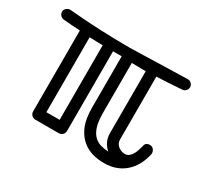

<svg xmlns="http://www.w3.org/2000/svg" viewBox="-107 -650 894 828"><g transform="rotate(30 340.5 -236.0)"><path d="M30.8 -485.8Q181.2 -472.2 334 -472.2L617.2 -480H619.1Q629.4 -480 636.7 -472.4Q644 -464.8 644 -455.1Q644 -445.3 637.5 -437.7Q630.9 -430.2 621.1 -429.2Q546.4 -423.3 495.1 -421.9V-109.9Q495.1 -80.6 524.9 -68.4Q533.2 -64.9 544.2 -64.9Q555.2 -64.9 564 -72Q572.8 -79.1 578.6 -89.6Q584.5 -100.1 587.9 -111.8Q591.3 -123.5 594.2 -132.8Q597.2 -152.8 619.1 -152.8Q630.4 -152.8 637.2 -144.5Q644 -136.2 644 -127V-122.1Q629.9 -57.1 588.4 -21.5Q546.9 14.2 485.8 14.2Q375.5 14.2 336.9 -76.2Q321.8 -111.8 321.8 -168V-422.9H278.8V-25.9Q278.8 -15.6 271.2 -7.8Q263.7 0 252.9 0H136.2Q125 0 117.4 -7.8Q109.9 -15.6 109.9 -25.9V-429.2Q61.5 -431.6 25.9 -435.1Q16.1 -436.5 9.5 -443.8Q2.9 -451.2 2.9 -461.7Q2.9 -472.2 11.5 -479Q20 -485.8 28.8 -485.8ZM477.1 -38.1Q443.8 -67.4 443.8 -109.9V-418.9L374 -419.9V-168Q374 -62 439.5 -43.9Q458 -38.6 477.1 -38.1ZM227.1 -51.8V-422.9L161.1 -424.8V-51.8Z"/></g></svg>

Font: Ribeye Marrow
Style: Regular
Weight: 400
Designer: Astigmatic (AOETI)
Foundry: Astigmatic (AOETI)
Version: Version 1.000